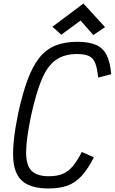

<svg xmlns="http://www.w3.org/2000/svg" viewBox="-20 -1050 648 1084"><path d="M253 14Q156 14 107.5 -26.5Q59 -67 54.5 -159Q50 -251 82 -407Q107 -522 136 -600Q165 -678 203 -725Q241 -772 293.5 -793Q346 -814 416 -814Q482 -814 522 -796.5Q562 -779 582 -739Q602 -699 608 -631L534 -612Q529 -665 517.5 -694Q506 -723 481.5 -734Q457 -745 414 -745Q345 -745 297.5 -713Q250 -681 217 -604.5Q184 -528 155 -395Q128 -265 127.5 -191Q127 -117 158 -86Q189 -55 255 -55Q301 -55 332.5 -67.5Q364 -80 389.5 -110Q415 -140 442 -192L510 -162Q476 -95 440.5 -56.5Q405 -18 361 -2Q317 14 253 14ZM507 -852 435 -934 326 -854 276 -899 451 -1030 573 -897Z"/></svg>

Font: Victor Mono
Style: Italic
Weight: 400
Italic angle: -12°
Monospace: yes
Designer: Rune Bjørnerås
Version: Version 1.561;gftools[0.9.30]